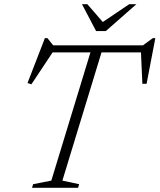

<svg xmlns="http://www.w3.org/2000/svg" viewBox="-20 -891 757 911"><path d="M675.5 -642.5H193L235 -650.5L129 -491L110.5 -497L193 -710H205L237.5 -669.5L211 -676H680L649.5 -669.5L705 -710H717L675.5 -493.5H655.5L648.5 -650.5ZM414.5 -660H467L276 -34L355.5 -17L350.5 0H132L137 -17L223.5 -34ZM627 -871 482 -743.5H436L369 -871H394.5L473.5 -780H458L593 -871Z"/></svg>

Font: Newsreader 16pt 16pt Light
Style: Italic
Weight: 300
Italic angle: -17°
Version: Version 1.003